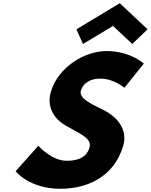

<svg xmlns="http://www.w3.org/2000/svg" viewBox="-20 -1157 936 1192"><path d="M454.3 -975 495.2 -884 681.6 -996 801.2 -884 896.3 -975 723.6 -1137ZM640.1 -840C507.1 -840 341.9 -742 296.1 -588C270.5 -502 305.5 -425 390 -376C473.4 -327 553.3 -300 535.5 -240C512.5 -163 433.3 -159 392.3 -159C300.3 -159 218 -252 218 -252L77 -94C77 -94 161.5 15 354.5 15C515.5 15 686.1 -54 744.7 -251C776.9 -359 699.1 -437 618.7 -476C536.6 -516 468.5 -549 482.2 -595C495.6 -640 538.2 -669 602.2 -669C687.2 -669 752.2 -612 752.2 -612L872.9 -762C872.9 -762 790.1 -840 640.1 -840Z"/></svg>

Font: Hussar
Style: BdOblThree
Weight: 700
Foundry: Cannot Into Space Fonts
Version: Version 2.00